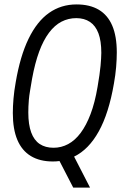

<svg xmlns="http://www.w3.org/2000/svg" viewBox="-20 -718 558 868"><path d="M311 130 249 10Q242 11 234.5 11.5Q227 12 219 12Q160 12 119.5 -12.5Q79 -37 58.5 -85.5Q38 -134 38 -207Q38 -237 41 -272Q44 -307 51 -346Q71 -464 109 -542.5Q147 -621 201.5 -659.5Q256 -698 326 -698Q386 -698 426.5 -674Q467 -650 487.5 -602Q508 -554 508 -481Q508 -450 505 -414.5Q502 -379 495 -340Q472 -206 426.5 -124Q381 -42 315 -10L387 130ZM222 -50Q257 -50 288 -66.5Q319 -83 344.5 -117Q370 -151 389.5 -202.5Q409 -254 421 -325Q426 -355 429.5 -378.5Q433 -402 434.5 -420Q436 -438 437 -452.5Q438 -467 438 -479Q438 -533 425 -567.5Q412 -602 386.5 -619Q361 -636 325 -636Q289 -636 258 -620Q227 -604 201.5 -570Q176 -536 157 -484.5Q138 -433 125 -362Q120 -332 116 -308.5Q112 -285 110.5 -267.5Q109 -250 108.5 -236Q108 -222 108 -209Q108 -155 121 -119.5Q134 -84 159.5 -67Q185 -50 222 -50Z"/></svg>

Font: Archivo ExtraCondensed Light
Style: Italic
Weight: 300
Width: 2
Italic angle: -10°
Designer: Hector Gatti
Foundry: Omnibus-Type
Version: Version 2.001